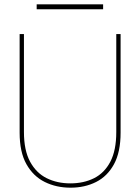

<svg xmlns="http://www.w3.org/2000/svg" viewBox="-20 -858 649 890"><path d="M307 12Q241 12 187.5 -14.5Q134 -41 102.5 -97Q71 -153 71 -243V-700H91V-246Q91 -161 119.5 -108.5Q148 -56 196.5 -32Q245 -8 306 -8Q368 -8 416 -32Q464 -56 491.5 -108.5Q519 -161 519 -246V-700H539V-243Q539 -153 508.5 -97Q478 -41 425.5 -14.5Q373 12 307 12ZM150 -815V-838H458V-815Z"/></svg>

Font: DM Sans 16pt Thin
Style: Regular
Weight: 250
Version: Version 4.004;gftools[0.9.30]